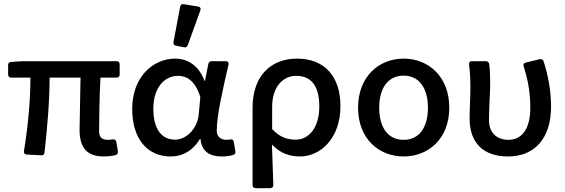

<svg xmlns="http://www.w3.org/2000/svg" viewBox="-20 -770 2820 958"><path d="M377 -122.1C377 -39.1 409.2 10.7 497.1 10.7C519.5 10.7 540 7.8 556.6 3.9C565.4 2 569.3 -5.9 568.4 -14.6L560.5 -61.5C558.6 -72.3 551.8 -76.2 542 -74.2C532.2 -73.2 525.4 -72.3 519.5 -72.3C489.3 -72.3 474.6 -84 474.6 -116.2C474.6 -152.3 475.6 -287.1 481.4 -382.8H561.5C571.3 -382.8 577.1 -388.7 577.1 -398.4V-449.2C577.1 -459 571.3 -464.8 561.5 -464.8H91.8L35.2 -460.9C25.4 -460 20.5 -455.1 20.5 -445.3V-398.4C20.5 -388.7 26.4 -382.8 36.1 -382.8H131.8C131.8 -271.5 120.1 -140.6 99.6 -16.6C97.7 -5.9 103.5 0 113.3 1L184.6 4.9C194.3 5.9 201.2 1 202.1 -8.8C215.8 -131.8 227.5 -265.6 227.5 -382.8H381.8C380.9 -291 377 -162.1 377 -122.1Z M878.9 -736.3 845.7 -560.5C843.8 -549.8 848.6 -543.9 858.4 -542L897.5 -534.2C906.2 -532.2 914.1 -535.2 917 -544.9L979.5 -717.8C983.4 -728.5 979.5 -735.4 968.8 -737.3L897.5 -749C887.7 -751 880.9 -747.1 878.9 -736.3ZM639.6 -226.6C639.6 -75.2 716.8 10.7 831.1 10.7C891.6 10.7 941.4 -17.6 977.5 -76.2H980.5C986.3 -14.6 1025.4 10.7 1085.9 10.7C1110.4 10.7 1128.9 7.8 1143.6 2.9C1153.3 0 1156.2 -6.8 1154.3 -15.6L1146.5 -62.5C1144.5 -73.2 1137.7 -76.2 1127.9 -74.2C1122.1 -73.2 1115.2 -72.3 1109.4 -72.3C1083 -72.3 1061.5 -86.9 1061.5 -118.2C1061.5 -194.3 1093.8 -334 1120.1 -447.3C1122.1 -458 1117.2 -464.8 1106.4 -464.8H1037.1C1028.3 -464.8 1021.5 -460 1019.5 -451.2L1002.9 -367.2H1000C970.7 -446.3 913.1 -477.5 854.5 -477.5C741.2 -477.5 639.6 -383.8 639.6 -226.6ZM971.7 -200.2C965.8 -129.9 911.1 -73.2 853.5 -73.2C786.1 -73.2 745.1 -126 745.1 -227.5C745.1 -338.9 805.7 -391.6 868.2 -391.6C911.1 -391.6 954.1 -368.2 979.5 -286.1Z M1240.2 -231.4V153.3C1240.2 163.1 1246.1 168.9 1255.9 168.9H1328.1C1337.9 168.9 1343.8 163.1 1343.8 153.3C1341.8 83 1339.8 24.4 1336.9 -48.8C1378.9 -3.9 1427.7 10.7 1476.6 10.7C1580.1 10.7 1678.7 -81.1 1678.7 -240.2C1678.7 -387.7 1600.6 -477.5 1461.9 -477.5C1338.9 -477.5 1240.2 -399.4 1240.2 -231.4ZM1573.2 -239.3C1573.2 -131.8 1520.5 -73.2 1456.1 -73.2C1418 -73.2 1378.9 -82 1337.9 -126V-236.3C1337.9 -337.9 1392.6 -391.6 1458 -391.6C1538.1 -391.6 1573.2 -334 1573.2 -239.3Z M1766.6 -232.4C1766.6 -77.1 1871.1 10.7 1994.1 10.7C2117.2 10.7 2221.7 -77.1 2221.7 -232.4C2221.7 -388.7 2117.2 -477.5 1994.1 -477.5C1871.1 -477.5 1766.6 -388.7 1766.6 -232.4ZM2115.2 -232.4C2115.2 -134.8 2072.3 -72.3 1994.1 -72.3C1915 -72.3 1872.1 -134.8 1872.1 -232.4C1872.1 -329.1 1915 -392.6 1994.1 -392.6C2072.3 -392.6 2115.2 -329.1 2115.2 -232.4Z M2323.2 -178.7C2323.2 -58.6 2389.6 10.7 2515.6 10.7C2646.5 10.7 2729.5 -79.1 2729.5 -237.3C2729.5 -312.5 2716.8 -388.7 2692.4 -463.9C2689.5 -472.7 2681.6 -476.6 2672.9 -474.6L2603.5 -458C2592.8 -455.1 2589.8 -448.2 2592.8 -438.5C2618.2 -360.4 2626 -294.9 2626 -233.4C2626 -122.1 2581.1 -72.3 2516.6 -72.3C2464.8 -72.3 2419.9 -101.6 2419.9 -170.9C2419.9 -230.5 2425.8 -307.6 2425.8 -354.5C2425.8 -390.6 2424.8 -422.9 2420.9 -451.2C2418.9 -460 2412.1 -464.8 2403.3 -464.8H2335C2324.2 -464.8 2319.3 -459 2320.3 -448.2C2326.2 -405.3 2327.1 -365.2 2327.1 -332C2327.1 -281.2 2323.2 -229.5 2323.2 -178.7Z"/></svg>

Font: Ed Sans Neue Medium
Style: Regular
Weight: 500
Designer: Stephen Hutchings
Version: Version 1.004;PS 001.004;hotconv 1.0.88;makeotf.lib2.5.64775